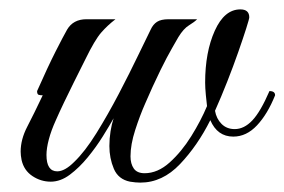

<svg xmlns="http://www.w3.org/2000/svg" viewBox="-20 -387 606 409"><path d="M279 2Q273 2 268.5 1.5Q264 1 257 0Q232 -5 222.5 -27.5Q213 -50 213 -76Q213 -92 215.5 -107.5Q218 -123 222 -135Q213 -119 199 -96.5Q185 -74 167 -52Q149 -30 129 -15Q109 0 88 0Q67 0 49 -12Q31 -24 26 -46Q25 -51 24.5 -55.5Q24 -60 24 -64Q24 -90 38 -117Q52 -144 71 -184Q66 -184 62.5 -185Q59 -186 59 -193Q82 -245 98.5 -277.5Q115 -310 123 -324Q136 -346 164 -346H226Q209 -333 195.5 -317.5Q182 -302 162 -261Q162 -261 155 -247Q148 -233 137.5 -212Q127 -191 116.5 -169Q106 -147 99 -131Q89 -109 84 -90Q79 -71 79 -57Q79 -22 102 -22Q118 -22 138 -42Q161 -64 185.5 -103.5Q210 -143 233 -187Q256 -231 274 -268.5Q292 -306 301 -324Q306 -335 314.5 -340.5Q323 -346 339 -346H400Q394 -340 382.5 -333Q371 -326 360 -308Q346 -284 335 -263.5Q324 -243 305 -202Q301 -193 289.5 -167Q278 -141 268 -110Q258 -79 258 -54Q258 -38 265 -28Q272 -18 288 -18Q316 -18 341.5 -41Q367 -64 387.5 -97Q408 -130 421 -161Q420 -169 418.5 -184.5Q417 -200 417 -211Q417 -276 437.5 -321.5Q458 -367 492 -367Q511 -367 511 -350Q511 -347 504.5 -326.5Q498 -306 487.5 -276Q477 -246 464 -213Q451 -180 438 -151Q441 -134 452 -123Q463 -112 480 -112Q500 -112 517.5 -130.5Q535 -149 554 -193Q566 -193 566 -184Q550 -144 527.5 -120Q505 -96 477 -96Q443 -96 428 -131Q401 -77 363.5 -37.5Q326 2 279 2Z"/></svg>

Font: Great Vibes
Style: Regular
Weight: 400
Designer: Robert E. Leuschke, Viktoriya Grabowska, Viviana Monsalve, Eben Sorkin
Foundry: Robert E. Leuschke
Version: Version 1.103; ttfautohint (v1.8.4.7-5d5b)